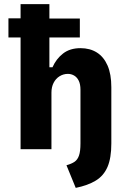

<svg xmlns="http://www.w3.org/2000/svg" viewBox="-20 -725 618 933"><path d="M348 188 303 78Q328 71 342.5 61Q357 51 364 30.5Q371 10 371 -28V-289Q371 -316 362.5 -333Q354 -350 340 -358Q326 -366 310 -366Q288 -366 269.5 -354.5Q251 -343 240.5 -322.5Q230 -302 230 -275V0H80V-543H21V-636H80V-705H220V-635H368V-543H220V-398H235Q253 -439 286.5 -465Q320 -491 371 -491Q417 -491 450.5 -470Q484 -449 502.5 -407Q521 -365 521 -301V-28Q521 43 502.5 86Q484 129 445.5 152.5Q407 176 348 188Z"/></svg>

Font: Nunito Sans 7pt Condensed ExtraBold
Style: Regular
Weight: 800
Width: 3
Designer: Vernon Adams
Foundry: Vernon Adams
Version: Version 3.101;gftools[0.9.27]